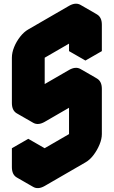

<svg xmlns="http://www.w3.org/2000/svg" viewBox="-20 -946 603 1018"><path d="M217 -300Q182 -280 156 -295Q130 -310 130 -350V-590Q130 -617 142 -646.5Q154 -676 174 -701.5Q194 -727 217 -740L433 -865Q467 -885 493.5 -870Q520 -855 520 -815V-675L433 -625V-765L217 -640V-400L433 -525Q467 -545 493.5 -530Q520 -515 520 -475V-235Q520 -209 507.5 -179Q495 -149 475.5 -123.5Q456 -98 433 -85L217 40Q182 60 156 45Q130 30 130 -10V-110L217 -160V-60L433 -185V-425ZM433 -425V-185L346 -235V-475ZM433 -185 217 -60 130 -110 346 -235ZM433 -765V-625L346 -675V-815ZM217 -160 130 -110 43 -160 130 -210ZM130 -110V-10Q130 30 156 45L69 -5Q43 -20 43 -60V-160ZM494 -530Q467 -545 433 -525L217 -400L130 -450L346 -575Q381 -595 407 -580ZM494 -870Q467 -885 433 -865L217 -740Q194 -727 174 -701.5Q154 -676 142 -646.5Q130 -617 130 -590V-350Q130 -310 156 -295L69 -345Q43 -360 43 -400V-640Q43 -667 55 -696.5Q67 -726 87 -751.5Q107 -777 130 -790L346 -915Q381 -935 407 -920Z"/></svg>

Font: Nabla Normal
Style: Regular
Weight: 400
Designer: Arthur Reinders Folmer
Version: Version 1.000